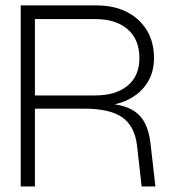

<svg xmlns="http://www.w3.org/2000/svg" viewBox="-20 -670 615 690"><path d="M282.5 -279.5Q375 -279.5 419.5 -248.2Q464 -217 472.5 -146.5L489 0H538.5L521 -153.5Q515 -205.5 495 -237.5Q475 -269.5 435.5 -284.2Q396 -299 332.5 -299ZM321.5 -601.5Q396.5 -601.5 438.8 -564.8Q481 -528 481 -461Q481 -397.5 438.8 -362.2Q396.5 -327 321.5 -327H105.5V-601.5ZM332.5 -289Q393 -289 438.2 -310.8Q483.5 -332.5 508.5 -371.2Q533.5 -410 533.5 -461Q533.5 -518.5 507.8 -561Q482 -603.5 435.8 -627Q389.5 -650.5 327.5 -650.5H54.5V0H105.5V-279.5H324.5Z"/></svg>

Font: Overused Grotesk Light
Style: Regular
Weight: 300
Designer: RandomMaerks
Version: Version 0.005